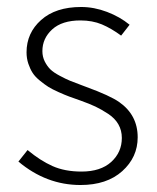

<svg xmlns="http://www.w3.org/2000/svg" viewBox="-20 -512 445 544"><path d="M32.2 -54.2 58.1 -86.9Q93.8 -57.1 128.7 -41.5Q163.6 -25.9 210.9 -25.9Q265.1 -25.9 295.2 -53.2Q325.2 -80.6 325.2 -121.1Q325.2 -142.6 315.4 -159.7Q305.7 -176.8 286.4 -189.5Q267.1 -202.1 250.5 -210Q233.9 -217.8 208 -227.1Q187.5 -234.4 176 -238.5Q164.6 -242.7 146 -251Q127.4 -259.3 116.7 -266.1Q106 -272.9 92.8 -283.7Q79.6 -294.4 72.5 -305.4Q65.4 -316.4 60.3 -331.5Q55.2 -346.7 55.2 -363.8Q55.2 -418.5 96.4 -455.3Q137.7 -492.2 210 -492.2Q246.6 -492.2 283.2 -478.3Q319.8 -464.4 347.2 -441.9L323.2 -411.1Q295.4 -431.6 268.6 -442.9Q241.7 -454.1 208 -454.1Q155.8 -454.1 127.9 -428.7Q100.1 -403.3 100.1 -367.2Q100.1 -351.1 106.9 -337.6Q113.8 -324.2 122.8 -315.4Q131.8 -306.6 149.2 -297.4Q166.5 -288.1 178.5 -283.2Q190.4 -278.3 212.9 -270Q216.8 -268.6 224.6 -265.6Q291.5 -241.2 317.9 -222.7Q370.1 -186 370.1 -123Q370.1 -66.4 326.4 -27.1Q282.7 12.2 208 12.2Q111.3 12.2 32.2 -54.2Z"/></svg>

Font: Source Sans Pro Light
Style: Regular
Weight: 300
Designer: Paul D. Hunt
Foundry: Adobe Systems Incorporated
Version: Version 2.020;PS 2.0;hotconv 1.0.86;makeotf.lib2.5.63406